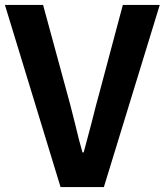

<svg xmlns="http://www.w3.org/2000/svg" viewBox="-25 -760 669 780"><path d="M-5 -740H150L248 -380Q259 -342 279 -261Q297 -185 310 -141H315L347 -261Q366 -338 378 -380L474 -740H624L397 0H221Z"/></svg>

Font: `nÑOS-|
Style: Bold
Weight: 700
Designer: Ryoko NISHIZUKA ¬âXZm¬º[P (kana & ideographs); Paul D. Hunt (Latin, Greek & Cyrillic); Wenlong ZHANG _ e¬á¬ü¬ô (bopomof
Foundry: Adobe Systems Incorporated
Version: Version 1.00 June 24, 2014, initial release